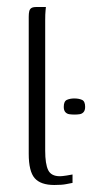

<svg xmlns="http://www.w3.org/2000/svg" viewBox="-20 -525 263 548"><path d="M135 3Q96 3 79 -16.5Q62 -36 62 -86V-477Q62 -487 63.5 -493Q65 -499 69.5 -502Q74 -505 84 -505H111Q111 -504 110 -494.5Q109 -485 109 -468V-95Q109 -57 117.5 -39.5Q126 -22 151 -22Q157 -22 170 -24Q183 -26 187 -27V-3Q181 -2 169 0.5Q157 3 135 3ZM162 -220Q162 -236 171 -240Q180 -244 192 -244Q205 -244 214 -240Q223 -236 223 -220Q223 -210 218.5 -205Q214 -200 207 -199Q200 -198 193 -198Q185 -198 178 -199Q171 -200 166.5 -205Q162 -210 162 -220Z"/></svg>

Font: Genos Thin Light
Style: Regular
Weight: 300
Version: Version 1.010